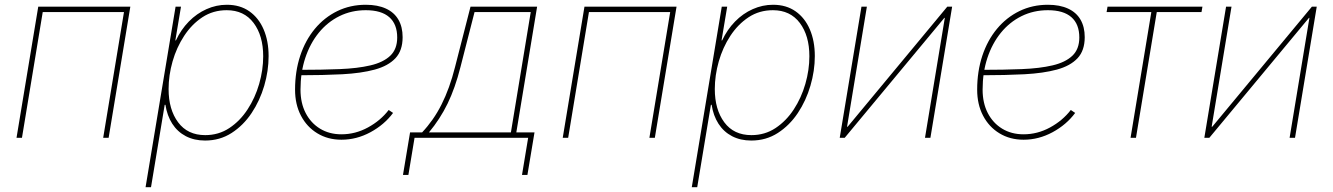

<svg xmlns="http://www.w3.org/2000/svg" viewBox="-20 -570 5514 794"><path d="M519 -542.5 429.2 0H406.7L492.7 -520H156.7L70.8 0H48.3L138.2 -542.5Z M582 204.1 706.1 -542.5H728.5L705.1 -402.8H707.5Q728.5 -447.8 761 -481Q793.5 -514.2 834 -532.2Q874.5 -550.3 918 -550.3Q972.7 -550.3 1011.2 -523.2Q1049.8 -496.1 1070.3 -448.2Q1090.8 -400.4 1090.8 -337.9Q1090.8 -277.3 1072.8 -215.6Q1054.7 -153.8 1020.5 -102.5Q986.3 -51.3 937.7 -20Q889.2 11.2 828.1 11.2Q783.2 11.2 748.5 -6.8Q713.9 -24.9 692.4 -58.3Q670.9 -91.8 664.1 -136.7H661.1L604.5 204.1ZM828.6 -11.2Q884.3 -11.2 928.5 -40.5Q972.7 -69.8 1003.9 -117.7Q1035.2 -165.5 1051.8 -223.1Q1068.4 -280.8 1068.4 -337.4Q1068.4 -422.4 1028.8 -475.1Q989.3 -527.8 917.5 -527.8Q861.3 -527.8 817.1 -498.8Q772.9 -469.7 741.5 -421.6Q710 -373.5 693.6 -315.9Q677.2 -258.3 677.2 -201.7Q677.2 -117.2 716.6 -64.2Q755.9 -11.2 828.6 -11.2Z M1392.1 7.8Q1335.9 7.8 1292.5 -18.6Q1249 -44.9 1224.6 -91.6Q1200.2 -138.2 1200.2 -199.2Q1200.2 -274.9 1221.4 -339.1Q1242.7 -403.3 1282 -450.7Q1321.3 -498 1375 -524.2Q1428.7 -550.3 1492.7 -550.3Q1542 -550.3 1576.2 -534.4Q1610.4 -518.6 1627.7 -488.5Q1645 -458.5 1645 -416.5Q1645 -360.8 1615.2 -329.1Q1585.4 -297.4 1529.8 -282.2Q1474.1 -267.1 1395.3 -262.9Q1316.4 -258.8 1219.2 -258.8V-281.2Q1310.1 -281.2 1384.3 -284.2Q1458.5 -287.1 1511.7 -299.6Q1564.9 -312 1593.8 -339.4Q1622.6 -366.7 1622.6 -415Q1622.6 -470.2 1589.8 -499Q1557.1 -527.8 1492.7 -527.8Q1433.6 -527.8 1384 -503.4Q1334.5 -479 1298.3 -434.6Q1262.2 -390.1 1242.4 -330.3Q1222.7 -270.5 1222.7 -199.2Q1222.7 -144 1244.1 -102.5Q1265.6 -61 1303.7 -37.8Q1341.8 -14.6 1392.1 -14.6Q1449.7 -14.6 1501.7 -43Q1553.7 -71.3 1587.4 -115.2L1605.5 -103Q1569.3 -54.2 1512 -23.2Q1454.6 7.8 1392.1 7.8Z M1646.5 153.3 1675.8 -22.5H1725.6Q1749 -47.4 1769 -75.9Q1789.1 -104.5 1805.9 -137.9Q1822.8 -171.4 1836.7 -210Q1850.6 -248.5 1861.8 -293L1925.8 -542.5H2201.2L2115.2 -22.5H2190.4L2161.1 153.3H2138.7L2164.1 0H1694.3L1668.9 153.3ZM1753.9 -22.5H2092.8L2174.8 -520H1942.4L1884.3 -293Q1862.3 -206.1 1831.1 -141.8Q1799.8 -77.6 1753.9 -22.5Z M2777.8 -542.5 2688 0H2665.5L2751.5 -520H2415.5L2329.6 0H2307.1L2397 -542.5Z M2840.8 204.1 2964.8 -542.5H2987.3L2963.9 -402.8H2966.3Q2987.3 -447.8 3019.8 -481Q3052.2 -514.2 3092.8 -532.2Q3133.3 -550.3 3176.8 -550.3Q3231.4 -550.3 3270 -523.2Q3308.6 -496.1 3329.1 -448.2Q3349.6 -400.4 3349.6 -337.9Q3349.6 -277.3 3331.5 -215.6Q3313.5 -153.8 3279.3 -102.5Q3245.1 -51.3 3196.5 -20Q3147.9 11.2 3086.9 11.2Q3042 11.2 3007.3 -6.8Q2972.7 -24.9 2951.2 -58.3Q2929.7 -91.8 2922.9 -136.7H2919.9L2863.3 204.1ZM3087.4 -11.2Q3143.1 -11.2 3187.3 -40.5Q3231.4 -69.8 3262.7 -117.7Q3293.9 -165.5 3310.5 -223.1Q3327.1 -280.8 3327.1 -337.4Q3327.1 -422.4 3287.6 -475.1Q3248 -527.8 3176.3 -527.8Q3120.1 -527.8 3075.9 -498.8Q3031.7 -469.7 3000.2 -421.6Q2968.8 -373.5 2952.4 -315.9Q2936 -258.3 2936 -201.7Q2936 -117.2 2975.3 -64.2Q3014.6 -11.2 3087.4 -11.2Z M3827.6 0H3805.2L3887.2 -496.1H3885.3L3473.1 0H3452.6L3542.5 -542.5H3564.9L3482.9 -45.9H3485.4L3897.5 -542.5H3917.5Z M4212.9 7.8Q4156.7 7.8 4113.3 -18.6Q4069.8 -44.9 4045.4 -91.6Q4021 -138.2 4021 -199.2Q4021 -274.9 4042.2 -339.1Q4063.5 -403.3 4102.8 -450.7Q4142.1 -498 4195.8 -524.2Q4249.5 -550.3 4313.5 -550.3Q4362.8 -550.3 4397 -534.4Q4431.2 -518.6 4448.5 -488.5Q4465.8 -458.5 4465.8 -416.5Q4465.8 -360.8 4436 -329.1Q4406.2 -297.4 4350.6 -282.2Q4294.9 -267.1 4216.1 -262.9Q4137.2 -258.8 4040 -258.8V-281.2Q4130.9 -281.2 4205.1 -284.2Q4279.3 -287.1 4332.5 -299.6Q4385.7 -312 4414.6 -339.4Q4443.4 -366.7 4443.4 -415Q4443.4 -470.2 4410.6 -499Q4377.9 -527.8 4313.5 -527.8Q4254.4 -527.8 4204.8 -503.4Q4155.3 -479 4119.1 -434.6Q4083 -390.1 4063.2 -330.3Q4043.5 -270.5 4043.5 -199.2Q4043.5 -144 4064.9 -102.5Q4086.4 -61 4124.5 -37.8Q4162.6 -14.6 4212.9 -14.6Q4270.5 -14.6 4322.5 -43Q4374.5 -71.3 4408.2 -115.2L4426.3 -103Q4390.1 -54.2 4332.8 -23.2Q4275.4 7.8 4212.9 7.8Z M4655.3 0 4741.2 -520H4556.2L4560.1 -542.5H4952.6L4948.7 -520H4763.7L4677.7 0Z M5335.4 0H5313L5395 -496.1H5393.1L4981 0H4960.4L5050.3 -542.5H5072.8L4990.7 -45.9H4993.2L5405.3 -542.5H5425.3Z"/></svg>

Font: Inter 16pt Thin
Style: Italic
Weight: 250
Italic angle: -9.3988°
Version: Version 4.001;git-66647c0bb